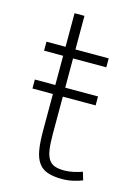

<svg xmlns="http://www.w3.org/2000/svg" viewBox="-105 -714 561 787"><g transform="rotate(15 175.5 -320.0)"><path d="M153.8 -312V-153.8Q153.8 -113.3 157.7 -87.4Q161.6 -61.5 171.4 -46.9Q181.2 -32.2 197.3 -26.6Q213.4 -21 237.8 -21Q246.6 -21 256.8 -22.2Q267.1 -23.4 277.1 -25.6Q287.1 -27.8 296.4 -30.5Q305.7 -33.2 313 -36.1L323.2 -2Q306.2 4.9 283.9 10Q261.7 15.1 236.8 15.1Q199.2 15.1 175 6.3Q150.9 -2.4 137 -22.2Q123 -42 117.4 -74.5Q111.8 -106.9 111.8 -154.8V-312H24.9V-350.1H111.8V-474.1H30.8V-512.2H111.8V-654.8H153.8V-512.2H294.9V-474.1H153.8V-350.1H293V-312Z"/></g></svg>

Font: Clear Sans Thin
Style: Regular
Weight: 250
Foundry: Intel Corporation
Version: Version 1.00